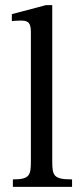

<svg xmlns="http://www.w3.org/2000/svg" viewBox="-20 -726 323 746"><path d="M260 0V-29C188 -29 183 -43 183 -101V-706H158L26 -671V-644C26 -644 41 -646 58 -646C83 -646 100 -644 100 -603V-101C100 -45 96 -29 30 -29V0Z"/></svg>

Font: STIX Two Text
Style: Regular
Weight: 400
Designer: Ross Mills, John Hudson & Paul Hanslow, Tiro Typeworks Ltd; with prior portions MicroPress Inc., and Coen Hoffman.
Foundry: Tiro Typeworks Ltd
Version: Version 2.13 b171